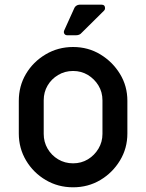

<svg xmlns="http://www.w3.org/2000/svg" viewBox="-20 -784 623 817"><path d="M291 13Q227 13 174.5 -18Q122 -49 91 -101Q60 -153 60 -216V-355Q60 -418 90.5 -469.5Q121 -521 174 -552.5Q227 -584 291 -584Q355 -584 407 -552.5Q459 -521 490.5 -469.5Q522 -418 522 -355V-216Q522 -153 490.5 -101Q459 -49 407 -18Q355 13 291 13ZM291 -89Q326 -89 354 -106Q382 -123 399 -151.5Q416 -180 416 -214V-357Q416 -392 399 -420Q382 -448 354 -465Q326 -482 291 -482Q256 -482 227.5 -465Q199 -448 182.5 -420Q166 -392 166 -357V-214Q166 -180 182.5 -151.5Q199 -123 227.5 -106Q256 -89 291 -89ZM266 -634Q258 -634 254 -640Q250 -646 253 -654L296 -749Q298 -755 304.5 -759.5Q311 -764 318 -764H413Q427 -764 427 -749Q427 -743 423 -739L327 -644Q323 -639 317 -636.5Q311 -634 304 -634Z"/></svg>

Font: Miriam Libre SemiBold
Style: Regular
Weight: 600
Version: Version 2.000